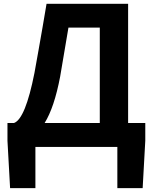

<svg xmlns="http://www.w3.org/2000/svg" viewBox="-20 -760 790 993"><path d="M210.9 -124H496.1V-617.2H334Q302.7 -429.7 291 -363.3Q260.7 -204.1 210.9 -124ZM731.4 -124V-32.2L717.8 212.9H586.9V0H163.1V212.9H32.2L18.6 -32.2V-124H52.7Q111.3 -145.5 158.2 -382.8Q168.9 -442.4 178.7 -497.1Q188.5 -551.8 200.2 -619.6Q211.9 -687.5 220.7 -740.2H642.6V-124Z"/></svg>

Font: Nasu
Style: Bold
Weight: 700
Designer: Ryoko NISHIZUKA (kana &amp; ideographs); Paul D. Hunt (Latin, Greek &amp; Cyrillic); Wenlong ZHANG (bopomofo); Sandoll C
Version: Version 2014.1215